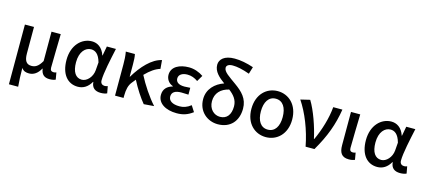

<svg xmlns="http://www.w3.org/2000/svg" viewBox="-69 -1469 5178 2329"><g transform="rotate(15 2519.5 -305.0)"><path d="M87 200H203C196 117 194 66 193 -34C217 2 249 10 288 10C344 10 394 -22 430 -89H433C443 -19 478 13 545 13C581 13 602 7 621 -1L606 -88C594 -83 582 -81 573 -81C546 -81 529 -93 529 -126C529 -246 535 -407 537 -550H421V-181C377 -103 337 -86 292 -86C228 -86 201 -128 201 -218V-550H87Z M900 13C969 13 1025 -22 1065 -92H1069C1074 -18 1119 13 1188 13C1224 13 1250 6 1267 -2L1251 -89C1239 -84 1226 -81 1214 -81C1183 -81 1160 -99 1160 -136C1160 -231 1200 -411 1230 -550H1116L1094 -431H1091C1059 -527 994 -564 927 -564C800 -564 685 -454 685 -267C685 -87 772 13 900 13ZM925 -82C849 -82 804 -147 804 -269C804 -403 872 -468 942 -468C991 -468 1040 -440 1068 -337L1060 -236C1053 -152 990 -82 925 -82Z M1857 0C1777 -88 1687 -223 1632 -332C1697 -399 1755 -438 1814 -456L1805 -564C1683 -538 1568 -413 1482 -269H1478V-419C1478 -469 1476 -519 1468 -550H1354C1364 -498 1366 -438 1366 -394V0H1473V-30C1474 -105 1486 -162 1522 -205C1535 -222 1548 -237 1560 -252C1611 -153 1676 -53 1729 10Z M2141 13C2216 13 2275 -3 2343 -54L2295 -129C2246 -90 2200 -77 2153 -77C2065 -77 2015 -110 2015 -164C2015 -217 2055 -245 2134 -245C2162 -245 2191 -244 2223 -242V-328C2196 -326 2173 -324 2151 -324C2075 -324 2041 -353 2041 -398C2041 -447 2088 -474 2150 -474C2198 -474 2242 -458 2282 -429L2327 -505C2275 -541 2211 -564 2145 -564C2029 -564 1927 -516 1927 -413C1927 -363 1956 -313 2013 -293V-288C1950 -271 1901 -230 1901 -153C1901 -48 2004 13 2141 13Z M2660 -81C2586 -81 2519 -141 2519 -240C2519 -340 2582 -406 2685 -430C2746 -383 2794 -330 2794 -247C2794 -143 2747 -81 2660 -81ZM2892 -766C2806 -795 2725 -810 2653 -810C2524 -810 2466 -751 2466 -683C2466 -598 2534 -539 2607 -486C2498 -448 2409 -364 2409 -237C2409 -80 2528 13 2658 13C2814 13 2907 -92 2907 -248C2907 -375 2832 -446 2736 -515C2649 -579 2574 -622 2574 -675C2574 -701 2597 -723 2652 -723C2707 -723 2776 -709 2865 -677Z M3261 13C3399 13 3517 -91 3517 -274C3517 -459 3399 -564 3261 -564C3122 -564 3005 -459 3005 -274C3005 -91 3122 13 3261 13ZM3261 -81C3172 -81 3124 -157 3124 -274C3124 -392 3172 -469 3261 -469C3350 -469 3398 -392 3398 -274C3398 -157 3350 -81 3261 -81Z M3759 0H3870C3985 -197 4043 -357 4074 -550H3959C3947 -409 3899 -253 3837 -118H3832C3803 -256 3736 -451 3666 -564L3549 -536C3642 -398 3721 -202 3759 0Z M4303 13C4339 13 4360 7 4379 -1L4364 -88C4352 -83 4340 -81 4330 -81C4304 -81 4289 -93 4289 -126C4289 -246 4295 -407 4298 -550H4182V-133C4182 -41 4212 13 4303 13Z M4660 13C4729 13 4785 -22 4825 -92H4829C4834 -18 4879 13 4948 13C4984 13 5010 6 5027 -2L5011 -89C4999 -84 4986 -81 4974 -81C4943 -81 4920 -99 4920 -136C4920 -231 4960 -411 4990 -550H4876L4854 -431H4851C4819 -527 4754 -564 4687 -564C4560 -564 4445 -454 4445 -267C4445 -87 4532 13 4660 13ZM4685 -82C4609 -82 4564 -147 4564 -269C4564 -403 4632 -468 4702 -468C4751 -468 4800 -440 4828 -337L4820 -236C4813 -152 4750 -82 4685 -82Z"/></g></svg>

Font: Noto Sans Japanese Medium
Style: Regular
Weight: 500
Designer: Ryoko NISHIZUKA (kana & ideographs); Paul D. Hunt (Latin, Greek & Cyrillic); Wenlong ZHANG (bopomofo); Sandoll Communica
Foundry: Adobe Systems Incorporated
Version: Version 1.000;PS 1;hotconv 1.0.78;makeotf.lib2.5.61930